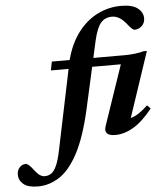

<svg xmlns="http://www.w3.org/2000/svg" viewBox="-255 -767 926 1087"><g transform="rotate(-5 208.0 -223.0)"><path d="M228 -145Q192.5 11 144.8 100.5Q97 190 39.2 227.5Q-18.5 265 -83.5 265Q-139 265 -165.2 243.2Q-191.5 221.5 -191.5 188.5Q-191.5 163.5 -176.8 147.8Q-162 132 -141.5 132Q-126 132 -96 173Q-80 194 -66.5 202.2Q-53 210.5 -40 210.5Q-19 210.5 -2.2 198.8Q14.5 187 28.2 156Q42 125 53.5 67L147 -383H46.5L56 -432.5H157.5Q181.5 -525 229.2 -587.5Q277 -650 340 -681.2Q403 -712.5 473.5 -712.5Q537.5 -712.5 567.8 -688.8Q598 -665 598 -631.5Q598 -604.5 580 -587.8Q562 -571 539.5 -571Q534 -571 525 -578Q516 -585 498 -608Q460 -656 417 -656Q377.5 -656 353.5 -628Q329.5 -600 313 -527L292 -432.5H470.5Q499 -432.5 528.8 -436Q558.5 -439.5 578 -445.5H597.5L473.5 -75Q497 -81.5 520.8 -97.2Q544.5 -113 571.5 -138.5L590.5 -119Q534 -48.5 481.8 -17.8Q429.5 13 379 13Q308.5 13 328 -43L444 -383H281Z"/></g></svg>

Font: Newsreader 16pt
Style: Bold Italic
Weight: 700
Italic angle: -17°
Designer: Hugues Gentile
Foundry: Production Type
Version: Version 1.003; ttfautohint (v1.8.3)